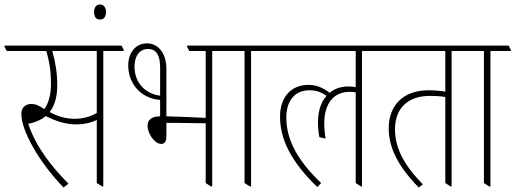

<svg xmlns="http://www.w3.org/2000/svg" viewBox="-39 -825 2295 855"><path d="M244 10 266 -7C199 -74 120 -169 87 -274C100 -276 114 -280 128 -286C142 -292 154 -299 165 -308C208 -286 254 -271 301 -271C334 -271 366 -278 392 -291V-10L415 5H421V-598H512V-603L502 -622H-19V-617L-9 -598H167C182 -549 188 -502 188 -452C188 -400 176 -363 158 -339C135 -356 118 -362 100 -362C75 -362 56 -346 56 -318C56 -245 131 -107 244 10ZM216 -447C216 -498 208 -548 194 -598H392V-322C363 -305 329 -296 295 -296C261 -296 224 -303 182 -326C206 -356 216 -398 216 -447Z M406 -738C423 -738 433 -750 433 -771C433 -792 423 -805 406 -805C390 -805 380 -793 380 -771C380 -750 389 -738 406 -738Z M679 -184C701 -184 702 -207 702 -222V-278C711 -278 723 -278 731 -278C759 -278 822 -277 877 -276V-10L900 5H906V-598H997V-603L987 -622H794V-617L804 -598H877V-300C818 -303 749 -306 702 -307V-518C702 -586 667 -632 615 -632C566 -632 532 -591 532 -534C532 -450 591 -386 674 -380V-307C637 -307 618 -292 618 -265C618 -231 649 -184 679 -184ZM560 -529C560 -578 585 -607 620 -607C665 -607 674 -566 674 -523V-399C620 -405 560 -446 560 -529Z M1073 5H1079V-598H1170V-603L1160 -622H959V-617L969 -598H1050V-10Z M1374 8 1391 -10C1286 -110 1236 -203 1236 -301C1236 -377 1274 -423 1339 -423C1366 -423 1391 -416 1415 -398C1390 -370 1377 -330 1377 -281C1377 -262 1379 -236 1383 -214L1411 -208C1407 -231 1405 -256 1405 -276C1405 -364 1447 -416 1518 -416C1528 -416 1537 -415 1545 -414V-10L1568 5H1573V-598H1664V-603L1654 -622H1132V-617L1142 -598H1545V-437C1533 -439 1522 -440 1512 -440C1479 -440 1451 -430 1429 -412C1395 -437 1368 -447 1334 -447C1257 -447 1208 -392 1208 -306C1208 -202 1260 -102 1374 8Z M1826 10 1844 -4C1758 -92 1720 -167 1720 -250C1720 -343 1778 -398 1875 -398C1897 -398 1922 -397 1944 -393V-10L1967 5H1972V-598H2063V-603L2053 -622H1626V-617L1636 -598H1944V-417C1920 -421 1892 -423 1869 -423C1760 -423 1692 -359 1692 -254C1692 -167 1734 -83 1826 10Z M2139 5H2145V-598H2236V-603L2226 -622H2025V-617L2035 -598H2116V-10Z"/></svg>

Font: Noto Serif Devanagari ExtraCondensed Thin
Style: Regular
Weight: 100
Width: 2
Designer: Universal Thirst, Indian Type Foundry and the Monotype Design Team
Foundry: Monotype Imaging Inc.
Version: Version 2.004